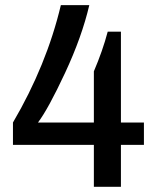

<svg xmlns="http://www.w3.org/2000/svg" viewBox="-20 -718 606 738"><path d="M340.8 0V-161.1H29.8V-247.1Q159.2 -467.8 213.9 -698.2H323.2Q294.9 -576.7 230.2 -438Q165.5 -299.3 126 -247.1H340.8V-443.8Q374.5 -522.5 394 -596.2H444.8V-247.1H533.2V-161.1H444.8V0Z"/></svg>

Font: Archivo Medium
Style: Regular
Weight: 500
Designer: Hector Gatti
Foundry: Omnibus-Type
Version: Version 2.001